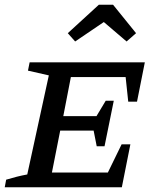

<svg xmlns="http://www.w3.org/2000/svg" viewBox="-25 -790 665 810"><path d="M-5 0 1 -32Q24 -39 46 -44.5Q68 -50 90 -54L181 -472L93 -492L100 -527H586L553 -361H516L505 -465H274L242 -300H382L421 -365H455L416 -173H383L370 -239H229L194 -62H430L488 -181H525L489 0ZM452 -770 549 -650 509 -615 413 -697 292 -615 261 -650 392 -770Z"/></svg>

Font: Piazzolla SC Medium
Style: Italic
Weight: 500
Italic angle: -11.3°
Designer: Juan Pablo del Peral
Foundry: Huerta Tipografica
Version: Version 1.330